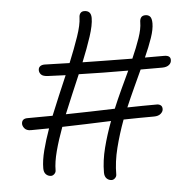

<svg xmlns="http://www.w3.org/2000/svg" viewBox="-62 -872 1044 1080"><g transform="rotate(-5 460.5 -332.0)"><path d="M96 -171Q72 -171 60.5 -185Q49 -199 50 -213Q52 -240 83 -240Q118 -240 153.5 -240.5Q189 -241 225 -241Q247 -296 271 -352Q295 -408 318 -462Q268 -464 220 -466Q191 -467 180.5 -478Q170 -489 170 -503Q170 -517 179.5 -524.5Q189 -532 205 -532Q228 -532 258.5 -530.5Q289 -529 346 -528Q378 -606 400.5 -671.5Q423 -737 424 -778Q424 -793 431.5 -802.5Q439 -812 453 -812Q492 -812 492 -770Q492 -730 471 -666Q450 -602 419 -526Q470 -525 539 -524Q608 -523 700 -522Q727 -583 744.5 -634Q762 -685 762 -721Q762 -738 769 -748Q776 -758 791 -759Q809 -760 819.5 -749.5Q830 -739 830 -710Q830 -676 813.5 -628Q797 -580 771 -522Q823 -522 879 -522Q914 -522 915 -498Q916 -480 902 -468.5Q888 -457 863 -457Q832 -457 801.5 -457Q771 -457 741 -457Q719 -409 695 -357Q671 -305 648 -251Q691 -252 733 -252.5Q775 -253 815 -253Q827 -253 836 -246.5Q845 -240 845 -225Q845 -211 831.5 -199Q818 -187 793 -187Q752 -187 709 -186.5Q666 -186 621 -185Q592 -107 572.5 -29.5Q553 48 553 120Q553 131 543.5 140Q534 149 523 148Q507 147 496 135.5Q485 124 485 102Q485 36 503.5 -36.5Q522 -109 550 -183Q480 -180 410.5 -178Q341 -176 274 -174Q248 -104 231.5 -42Q215 20 215 67Q215 78 205.5 87Q196 96 185 95Q169 94 158 82.5Q147 71 147 49Q147 5 161.5 -51.5Q176 -108 199 -172Q172 -172 146 -171.5Q120 -171 96 -171ZM392 -461Q369 -407 345.5 -352Q322 -297 300 -243Q370 -244 439 -246Q508 -248 577 -250Q599 -303 623.5 -355.5Q648 -408 671 -457Q600 -457 530.5 -458Q461 -459 392 -461Z"/></g></svg>

Font: Shantell Sans Normal
Style: Italic
Weight: 300
Italic angle: -11.31°
Designer: Stephen Nixon, Anya Danilova, Shantell Martin
Foundry: Arrow Type
Version: Version 1.008;[a672d596b]